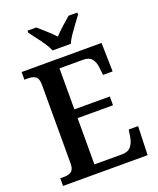

<svg xmlns="http://www.w3.org/2000/svg" viewBox="-167 -1031 932 1131"><g transform="rotate(-20 299.0 -465.5)"><path d="M29 0V-48H56Q82 -48 99 -60.5Q116 -73 116 -109V-600Q116 -643 98 -654.5Q80 -666 55 -666H29V-714H530L534 -534H474L469 -579Q466 -614 449.5 -636Q433 -658 395 -658H246V-401H468V-346H246V-56H419Q458 -56 476 -79Q494 -102 499 -135L506 -180H565L559 0ZM244 -771Q235 -794 217 -820.5Q199 -847 179 -873Q159 -899 145 -918V-931H200Q222 -912 251 -886Q280 -860 301 -837Q322 -860 351 -886Q380 -912 402 -931H457V-918Q443 -899 423.5 -873Q404 -847 386 -820.5Q368 -794 358 -771Z"/></g></svg>

Font: Noto Serif Hebrew SemiCondensed SemiBold
Style: Regular
Weight: 600
Width: 4
Designer: Monotype Design Team
Foundry: Monotype Imaging Inc.
Version: Version 2.004; ttfautohint (v1.8.4.7-5d5b)